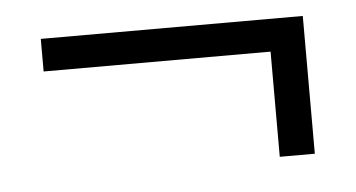

<svg xmlns="http://www.w3.org/2000/svg" viewBox="-30 -432 577 311"><g transform="rotate(-5 258.0 -276.0)"><path d="M471 -164H414V-335H45V-388H471Z"/></g></svg>

Font: Poly
Style: Regular
Weight: 400
Designer: Jos Nicols Silva Schwarzenberg
Foundry: Jose Nicolas Silva Schwarzenberg
Version: Version 1.001